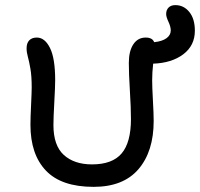

<svg xmlns="http://www.w3.org/2000/svg" viewBox="-20 -769 782 751"><path d="M346.2 -38.1Q220.2 -38.1 159.7 -101.6Q99.1 -165 99.1 -280.8Q99.1 -308.6 101.6 -359.4Q104 -410.2 104 -426.8Q104 -471.2 98.9 -500.5Q93.8 -529.8 88.9 -547.1Q84 -564.5 84 -580.1Q84 -600.6 94.5 -611.3Q105 -622.1 124 -622.1Q155.3 -622.1 175.5 -581.5Q195.8 -541 195.8 -455.1Q195.8 -430.2 192.4 -369.1Q189 -308.1 189 -279.8Q189 -199.7 229.7 -162.8Q270.5 -126 339.8 -126Q419.4 -126 455.8 -168.9Q492.2 -211.9 492.2 -303.2Q492.2 -347.7 488 -414.8Q483.9 -481.9 483.9 -522.9Q483.9 -569.3 501.5 -595.7Q519 -622.1 549.8 -622.1Q576.2 -622.1 583 -604Q614.7 -607.4 631.3 -619.6Q647.9 -631.8 647.9 -649.9Q647.9 -664.6 638.9 -683.8Q629.9 -703.1 629.9 -713.9Q629.9 -730 639.4 -739.5Q648.9 -749 666 -749Q698.7 -749 720.5 -722.2Q742.2 -695.3 742.2 -648.9Q742.2 -590.8 696.8 -556.6Q651.4 -522.5 579.1 -520Q575.2 -485.8 575.2 -455.1Q575.2 -429.7 578.1 -376.7Q581.1 -323.7 581.1 -295.9Q581.1 -176.8 521.7 -107.4Q462.4 -38.1 346.2 -38.1Z"/></svg>

Font: Shantell Sans Irregular
Style: Regular
Weight: 400
Designer: Stephen Nixon, Anya Danilova, Shantell Martin
Foundry: Arrow Type
Version: Version 1.006;[9816181b4]